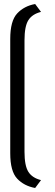

<svg xmlns="http://www.w3.org/2000/svg" viewBox="-20 -757 275 956"><path d="M31 6Q31 96 65.5 132.5Q100 169 155 179L184.2 139.8Q140.2 128.8 121.1 98.3Q102 67.8 102 -1.2V-556.8Q102 -625.8 121.1 -656.3Q140.2 -686.8 184.2 -697.8L155 -737Q100 -727 65.5 -690Q31 -653 31 -563Z"/></svg>

Font: Secuela Light
Style: Regular
Weight: 300
Designer: Fernando Haro
Foundry: deFharo
Version: Version 1.708